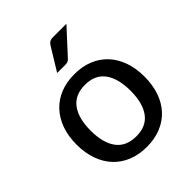

<svg xmlns="http://www.w3.org/2000/svg" viewBox="-204 -848 977 977"><g transform="rotate(-45 284.5 -359.5)"><path d="M285 -516Q341 -516 386.2 -497.8Q431.5 -479.5 463.2 -445.2Q495 -411 512 -362.8Q529 -314.5 529 -254.5Q529 -194.5 512 -146Q495 -97.5 463.2 -63.5Q431.5 -29.5 386.2 -11.2Q341 7 285 7Q228.5 7 183.2 -11.2Q138 -29.5 106 -63.5Q74 -97.5 56.8 -146Q39.5 -194.5 39.5 -254.5Q39.5 -314.5 56.8 -362.8Q74 -411 106 -445.2Q138 -479.5 183.2 -497.8Q228.5 -516 285 -516ZM285 -69Q357 -69 392.5 -117.5Q428 -166 428 -254Q428 -342 392.5 -390.8Q357 -439.5 285 -439.5Q212 -439.5 176.2 -390.8Q140.5 -342 140.5 -254Q140.5 -166 176.2 -117.5Q212 -69 285 -69ZM438 -726 319.5 -597Q312 -588.5 305 -585.2Q298 -582 286.5 -582H227.5L301.5 -703Q308.5 -714.5 316.8 -720.2Q325 -726 342.5 -726Z"/></g></svg>

Font: Lato 2
Style: Regular
Weight: 500
Designer: Lukasz Dziedzic with Adam Twardoch and Botio Nikoltchev
Foundry: tyPoland Lukasz Dziedzic
Version: Version 2.015; 2015-08-06; http://www.latofonts.com/